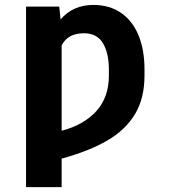

<svg xmlns="http://www.w3.org/2000/svg" viewBox="-20 -557 687 774"><path d="M85 -530.3H218.8L224.1 -478.5Q273.9 -537.1 356.4 -537.1Q421.9 -537.1 468.3 -504.9Q514.6 -472.7 538.6 -414.1Q562.5 -355.5 562.5 -277.3V-252Q562.5 -160.6 524.2 -96.9Q485.8 -33.2 412.8 9.3Q339.8 51.8 228.5 82.5V197.3H85ZM418.9 -252V-277.3Q418.9 -342.8 395 -382.8Q371.1 -422.9 318.4 -422.9Q253.4 -422.9 228.5 -374V-29.8Q317.4 -53.2 368.2 -108.9Q418.9 -164.6 418.9 -252Z"/></svg>

Font: Pretendard
Style: Bold
Weight: 700
Designer: Base glyphs from Inter by Rasmus Andersson; Hangeul glyphs from Noto Sans CJK(Source Han Sans) by Jang Soo-young and Kan
Foundry: Kil Hyung-jin
Version: Version 1.309